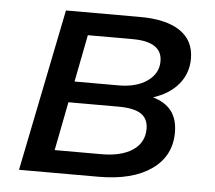

<svg xmlns="http://www.w3.org/2000/svg" viewBox="-44 -577 701 625"><g transform="rotate(5 307.0 -265.0)"><path d="M535 -165Q535 -88 472.5 -44Q410 0 300 0H40L147 -530H389Q475 -530 520.5 -499Q566 -468 566 -409Q566 -361 536.5 -325.5Q507 -290 454 -273Q495 -261 515 -234.5Q535 -208 535 -165ZM195 -302H339Q397 -302 432.5 -327Q468 -352 468 -392Q468 -456 371 -456H225ZM442 -169Q442 -202 418.5 -217.5Q395 -233 344 -233H181L150 -74H303Q368 -74 405 -99Q442 -124 442 -169Z"/></g></svg>

Font: Montserrat Alternates Medium
Style: Italic
Weight: 500
Italic angle: -11.3°
Designer: Julieta Ulanovsky
Foundry: Julieta Ulanovsky
Version: Version 7.200